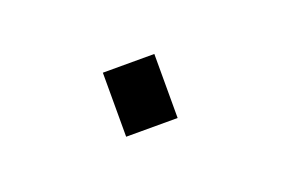

<svg xmlns="http://www.w3.org/2000/svg" viewBox="-30 -124 270 184"><g transform="rotate(-20 104.5 -32.5)"><path d="M78.2 0H130.7V-65.3H78.2Z"/></g></svg>

Font: Meinily
Style: Regular
Weight: 500
Designer: Paul Hayes
Foundry: Paul Hayes
Version: Version 1.0; ttfautohint (v1.8.4.7-5d5b)